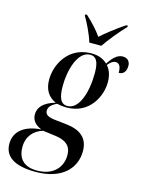

<svg xmlns="http://www.w3.org/2000/svg" viewBox="-207 -848 868 1170"><g transform="rotate(15 227.0 -263.0)"><path d="M249 -606H325C358 -654 402 -708 449 -758L450 -766H439C379 -726 329 -686 293 -654C268 -690 237 -724 192 -766H182L180 -758C202 -722 236 -653 249 -606ZM136 240C302 240 383 152 383 44C383 -41 330 -79 243 -89L169 -97C128 -102 106 -112 106 -138C106 -161 121 -178 156 -195C168 -192 191 -188 218 -188C361 -188 421 -313 421 -401C421 -454 403 -484 388 -502C404 -522 419 -533 435 -533C459 -533 470 -515 470 -474C505 -474 516 -503 516 -530C516 -556 501 -577 469 -577C431 -577 403 -542 381 -509C353 -535 321 -546 279 -546C136 -546 71 -422 71 -325C71 -265 95 -222 146 -199C69 -177 42 -139 42 -98C42 -65 59 -37 104 -19C0 -12 -62 36 -62 115C-62 195 1 240 136 240ZM220 -198C177 -198 161 -236 161 -309C161 -409 196 -536 275 -536C311 -536 330 -508 330 -436C330 -313 293 -198 220 -198ZM142 230C53 230 20 180 20 114C20 47 59 3 117 -14L201 -3C263 6 298 33 298 92C298 163 250 230 142 230Z"/></g></svg>

Font: Noto Serif Display Condensed Medium
Style: Italic
Weight: 500
Width: 3
Italic angle: -12°
Designer: Monotype Design Team
Foundry: Monotype Imaging Inc.
Version: Version 2.009